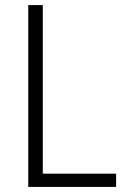

<svg xmlns="http://www.w3.org/2000/svg" viewBox="-20 -734 497 754"><path d="M91 0H436V-52H148V-714H91Z"/></svg>

Font: Noto Sans Ethiopic SemiCondensed Light
Style: Regular
Weight: 300
Width: 4
Designer: Monotype Design Team
Foundry: Monotype Imaging Inc.
Version: Version 2.102